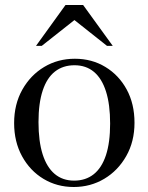

<svg xmlns="http://www.w3.org/2000/svg" viewBox="-20 -738 594 768"><path d="M276.5 -15.5Q322.5 -15.5 354.8 -41Q387 -66.5 403.8 -117.2Q420.5 -168 420.5 -243.5Q420.5 -320 404 -372Q387.5 -424 355.8 -450.5Q324 -477 278 -477Q232 -477 199.8 -451.8Q167.5 -426.5 150.8 -375.8Q134 -325 134 -249.5Q134 -173 150.5 -121Q167 -69 198.8 -42.2Q230.5 -15.5 276.5 -15.5ZM275 10Q208 10 154 -22.5Q100 -55 68.2 -113Q36.5 -171 36.5 -245.5Q36.5 -321 69.2 -379.2Q102 -437.5 156.8 -470.2Q211.5 -503 279.5 -503Q347.5 -503 401.5 -470.2Q455.5 -437.5 486.8 -380Q518 -322.5 518 -247Q518 -172 485 -113.8Q452 -55.5 397 -22.8Q342 10 275 10ZM124 -554.5 242 -718H312.5L431 -554.5H408L261 -671H294.5L147 -554.5Z"/></svg>

Font: Newsreader 60pt
Style: Regular
Weight: 400
Designer: Hugues Gentile
Foundry: Production Type
Version: Version 1.003